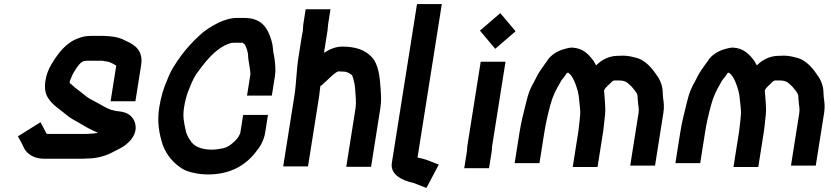

<svg xmlns="http://www.w3.org/2000/svg" viewBox="-20 -795 4118 952"><path d="M531.6 -250C507.8 -258.4 483.1 -274.1 463.1 -285C447.2 -294.5 426.1 -303.3 411.7 -314L399.3 -324C391.9 -330.5 362.2 -352.3 353.9 -359C347 -365.8 338.6 -371.2 332 -379H330C327.3 -380.5 325.9 -383.4 325.3 -387C325.8 -390 325.8 -390 326.2 -393C333.9 -411.7 339.7 -428.6 350.2 -443C359.2 -458.4 380.2 -493 402.1 -493C406.2 -493.7 409.6 -494 412.2 -494H485.2C492.3 -492.8 503 -491.4 509.6 -490C517.1 -490 528.8 -484.5 536.2 -481C545.4 -476 545.4 -476 550.9 -473C553.6 -471 553.6 -471 556.3 -469L528.4 -293H651.4L679.8 -472C690.8 -541.4 651.9 -571.9 604.8 -592C585.5 -603.2 560.8 -611.3 534.2 -614L514.6 -616C508 -616.7 501.4 -617 494.7 -617H431.7C407.8 -617 387.3 -613.5 367.8 -605C307.2 -583.6 268.3 -531.3 235.5 -477C203.1 -424.6 191 -352 217.3 -311C239.1 -274.1 277.6 -252.8 311.5 -224C332.9 -205 361.6 -193 387 -177C409.6 -163.3 437.2 -148.3 465.7 -137C462.9 -136.3 460.5 -135.7 458.4 -135L442.1 -133C436.6 -132.3 431.6 -132 426.9 -132C420.8 -131.3 414.7 -131 408.7 -131H215.7C214.4 -131 213.1 -131.3 211.9 -132H210.9L180.9 -189L68.8 -119C78.9 -99.2 90.9 -81 99.5 -60C114.5 -31.5 149.2 -8 196.3 -8H389.3C396.6 -8 404.3 -8.3 412.4 -9C461.5 -9 506.5 -22.7 541.7 -42L561.2 -52C582 -62.6 598.1 -70.9 615.9 -88C650.7 -120.2 663.8 -162.5 642.8 -201C626.7 -229.8 602.5 -239.8 561.6 -244C551.8 -244 538.5 -250 531.6 -250Z M1327.8 -321 1343.4 -419C1348 -448.5 1344.3 -477.5 1341.5 -502C1339.9 -516.4 1334.6 -534 1334 -549C1332.6 -567.6 1330.5 -579.1 1325.4 -596C1307.4 -655.5 1278 -706 1191.8 -706H1154.8C1122.1 -706 1089.6 -694.8 1064.2 -683C1029.2 -665.4 995.5 -644.8 966.7 -617C934.5 -587.5 902.7 -552.8 876.3 -516.5C850.6 -481.1 825.6 -444.2 809 -398C790.8 -357.7 777.7 -313.8 769.5 -262C757.7 -187.4 770.2 -129.7 786.4 -78C806 -25.1 838.5 12.5 884.3 42C910.5 58.2 963.9 70 1010.9 70C1118.1 70 1194.7 27.8 1247.3 -40C1269.5 -66.3 1288.4 -97.5 1294.9 -138L1308.6 -225H1185.6L1171.2 -134C1166.1 -124.9 1163.1 -116.1 1154.9 -106.5C1138.2 -87.2 1113.5 -66.3 1087.5 -60C1070.9 -56.8 1050.9 -53 1030.4 -53C978.2 -53 940 -69.1 922.8 -100C911.4 -116 902.3 -133.9 898.9 -157C892 -188.8 885.6 -218.4 892.5 -262C896.8 -288.9 903.4 -315.8 911.7 -339C923.2 -368.6 935.6 -399.7 951.3 -425C988.7 -476.3 1028.6 -530.7 1082.2 -563C1097.7 -571 1117.1 -583 1138.3 -583H1182.3C1182.9 -582.3 1183.5 -582 1184.2 -582C1186.6 -580.7 1189.3 -578.7 1192.2 -576H1193.2C1198.6 -566.3 1201.8 -556.7 1205.5 -546C1208.7 -536.5 1207.8 -532.9 1210 -524C1210.3 -490.1 1220.3 -463.1 1221.8 -428L1204.8 -321Z M1586.4 -533 1602.3 -633C1605.2 -645.6 1604.9 -662.3 1607.1 -676L1618.6 -749H1495.6L1484.1 -676C1482.1 -663.7 1483.1 -650.7 1481.4 -640C1479.7 -634 1477.9 -624.7 1475.9 -612L1459.8 -510C1449.6 -445.5 1449.5 -382 1439.4 -318L1384.2 30H1507.2L1562.4 -318C1565.2 -336 1566 -353.8 1568.8 -371L1571.4 -369L1630 -423C1635.9 -429 1648.8 -438 1656.8 -441H1657.8C1664.5 -441 1672.5 -440.7 1681.7 -440C1702.6 -440 1714.6 -430.4 1725.8 -422C1728.6 -414 1728.6 -414 1731.3 -406C1736.6 -387.5 1739.6 -374.1 1740.9 -353C1742.8 -322.6 1747.9 -289.8 1742.2 -254L1696.9 32H1819.9L1865.2 -254C1871.4 -292.9 1869.7 -319.4 1867.4 -353C1863.4 -413.6 1856.8 -477.6 1822.3 -513C1791.6 -545.9 1746.2 -564 1676.3 -564C1642.5 -564 1611 -548.9 1586.4 -533Z M2047.7 -775 1922.9 13C1913.7 71.1 1974.9 99.4 2025.4 111C2030.1 111 2036.4 114.5 2040.6 116L2094.3 137L2155.7 21L2093.5 -3C2085.2 -5.7 2076.9 -8 2068.6 -10C2067.4 -10.2 2050 -12.6 2050.4 -15L2170.7 -775Z M2295 -44 2281.8 39H2404.8L2418 -44C2419.2 -52 2419.8 -59.7 2419.6 -67L2486.5 -489H2363.5L2297.2 -71C2295.8 -62.1 2296.2 -51.6 2295 -44ZM2359.8 -643 2435.6 -553 2536.4 -640 2460.6 -730Z M2980.3 -229C2981.7 -242.3 2981.7 -259 2980.2 -279C2977.7 -306.3 2978.1 -322 2975 -347L2981.7 -358C2986.5 -363.8 2999.3 -375.8 3003 -379C3008.1 -384 3014.6 -391.8 3021.6 -395C3022.9 -395 3024.3 -395.3 3025.7 -396H3050.7C3071.7 -396 3085.9 -390.2 3096.2 -380C3109.3 -368.9 3115.5 -362.4 3124.4 -350C3131.7 -341.4 3143.7 -326.7 3141.3 -311C3141.7 -305.7 3142.4 -299.3 3143.2 -292C3144.1 -271.4 3149.7 -257 3146.2 -235L3104.9 26H3227.9L3269.2 -235C3273.9 -264.7 3271.4 -285.7 3267.9 -309L3266.8 -321C3266.4 -326.3 3266.1 -331 3266.1 -335C3265.8 -365.1 3256.1 -391.6 3243.3 -412C3217.4 -450.3 3183.1 -499.3 3127.8 -510C3111.8 -514.5 3091.8 -519 3070.2 -519C3062.2 -519 3051.5 -518.7 3038 -518C2999 -516.8 2963.4 -497.7 2941.4 -476C2939.2 -474.7 2937.2 -473 2935.6 -471C2931.5 -479 2927.4 -486.3 2923.1 -493C2899.8 -524 2872.2 -556.2 2817.5 -559C2806.2 -559 2793.2 -556.7 2778.4 -552C2744.1 -543 2710 -521.2 2693.2 -494C2690.5 -489.3 2686.7 -484 2681.7 -478C2670.4 -460.8 2658.5 -446 2647.6 -427L2630.4 -394C2608.7 -354.5 2601.6 -339.9 2588 -284C2573.8 -228.1 2564.1 -189.7 2555.4 -135L2531.8 14H2654.8L2678.4 -135C2686.4 -185.8 2694.3 -219.2 2708.1 -272C2721.9 -322.8 2735.5 -347 2756.8 -384C2762.5 -396.8 2771.6 -406.4 2780 -417C2785.3 -425 2785.3 -425 2790.6 -433C2792 -433.7 2793.4 -434 2794.7 -434C2795.5 -434.7 2796.2 -435 2796.9 -435C2800.2 -431.1 2805.7 -428.1 2808.3 -425C2824.2 -406.1 2834.2 -379.1 2841.9 -353L2840.6 -351L2843.4 -350C2843.3 -349.3 2843.5 -348.3 2844 -347C2848 -331.3 2851.3 -312 2852.4 -293C2853.5 -279.3 2859.1 -240.5 2856.5 -224L2853.4 -192C2852.7 -183.3 2851.8 -175.7 2850.8 -169C2850.2 -161 2849.2 -152.7 2847.8 -144L2819.8 33H2942.8L2970.8 -144C2972.3 -153.3 2973.4 -162.3 2974.1 -171C2977 -189.7 2977.4 -211 2980.3 -229Z M3777.3 -229C3778.7 -242.3 3778.7 -259 3777.2 -279C3774.7 -306.3 3775.1 -322 3772 -347L3778.7 -358C3783.5 -363.8 3796.3 -375.8 3800 -379C3805.1 -384 3811.6 -391.8 3818.6 -395C3819.9 -395 3821.3 -395.3 3822.7 -396H3847.7C3868.7 -396 3882.9 -390.2 3893.2 -380C3906.3 -368.9 3912.5 -362.4 3921.4 -350C3928.7 -341.4 3940.7 -326.7 3938.3 -311C3938.7 -305.7 3939.4 -299.3 3940.2 -292C3941.1 -271.4 3946.7 -257 3943.2 -235L3901.9 26H4024.9L4066.2 -235C4070.9 -264.7 4068.4 -285.7 4064.9 -309L4063.8 -321C4063.4 -326.3 4063.1 -331 4063.1 -335C4062.8 -365.1 4053.1 -391.6 4040.3 -412C4014.4 -450.3 3980.1 -499.3 3924.8 -510C3908.8 -514.5 3888.8 -519 3867.2 -519C3859.2 -519 3848.5 -518.7 3835 -518C3796 -516.8 3760.4 -497.7 3738.4 -476C3736.2 -474.7 3734.2 -473 3732.6 -471C3728.5 -479 3724.4 -486.3 3720.1 -493C3696.8 -524 3669.2 -556.2 3614.5 -559C3603.2 -559 3590.2 -556.7 3575.4 -552C3541.1 -543 3507 -521.2 3490.2 -494C3487.5 -489.3 3483.7 -484 3478.7 -478C3467.4 -460.8 3455.5 -446 3444.6 -427L3427.4 -394C3405.7 -354.5 3398.6 -339.9 3385 -284C3370.8 -228.1 3361.1 -189.7 3352.4 -135L3328.8 14H3451.8L3475.4 -135C3483.4 -185.8 3491.3 -219.2 3505.1 -272C3518.9 -322.8 3532.5 -347 3553.8 -384C3559.5 -396.8 3568.6 -406.4 3577 -417C3582.3 -425 3582.3 -425 3587.6 -433C3589 -433.7 3590.4 -434 3591.7 -434C3592.5 -434.7 3593.2 -435 3593.9 -435C3597.2 -431.1 3602.7 -428.1 3605.3 -425C3621.2 -406.1 3631.2 -379.1 3638.9 -353L3637.6 -351L3640.4 -350C3640.3 -349.3 3640.5 -348.3 3641 -347C3645 -331.3 3648.3 -312 3649.4 -293C3650.5 -279.3 3656.1 -240.5 3653.5 -224L3650.4 -192C3649.7 -183.3 3648.8 -175.7 3647.8 -169C3647.2 -161 3646.2 -152.7 3644.8 -144L3616.8 33H3739.8L3767.8 -144C3769.3 -153.3 3770.4 -162.3 3771.1 -171C3774 -189.7 3774.4 -211 3777.3 -229Z"/></svg>

Font: Tape
Style: It
Weight: 500
Foundry: Cannot Into Space Fonts
Version: Version 0.97